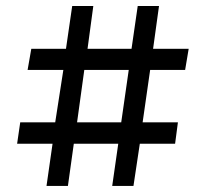

<svg xmlns="http://www.w3.org/2000/svg" viewBox="-20 -615 681 635"><path d="M133.8 0H204.6L224.1 -139.6H371.1L351.1 0H421.4L442.4 -139.6H559.1L568.4 -210.4H451.7L476.6 -383.8H592.3L604 -453.6H486.3L505.9 -595.2H435.5L415 -453.6H269.5L288.6 -595.2H218.8L198.2 -453.6H83.5L71.3 -383.8H189.5L162.6 -210.4H46.9L36.6 -139.6H153.8ZM234.9 -210.4 258.8 -383.8H405.8L380.9 -210.4Z"/></svg>

Font: Now SemiBold
Style: Regular
Weight: 600
Designer: Alfredo Marco Pradil
Foundry: Alfredo Marco Pradil
Version: Version 1.200;hotconv 1.0.109;makeotfexe 2.5.65596